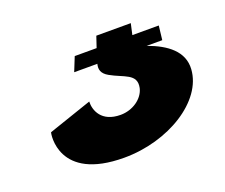

<svg xmlns="http://www.w3.org/2000/svg" viewBox="-85 -591 840 717"><g transform="rotate(-20 335.5 -233.0)"><path d="M73.2 -184C70.5 -180 37.2 -1 298.2 -1C474.2 -1 637.6 -102 645.6 -226C650.3 -296 593.7 -338 518.9 -365H580.9L587.4 -421H482.4L492.2 -465H355.2L340.4 -421H253.4L230.9 -365H322.9C317.8 -345 321 -327 347.7 -312C398.3 -283 452 -281 440.6 -226C431.5 -186 387.9 -156 339.9 -156C263.9 -156 244.8 -208 246.2 -243Z"/></g></svg>

Font: Hussar Milosc
Style: Obl
Weight: 700
Foundry: Cannot Into Space Fonts
Version: Version 1.02